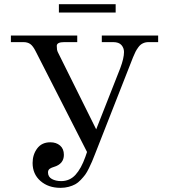

<svg xmlns="http://www.w3.org/2000/svg" viewBox="-20 -882 812 920"><path d="M32.2 -680.2V-711.9H350.1V-680.2H288.1Q252 -680.2 252 -662.1Q252 -642.6 256.8 -632.8L440.9 -262.2L556.2 -555.2Q574.2 -603 574.2 -632.8Q574.2 -651.9 562 -666Q549.8 -680.2 522 -680.2H467.8V-711.9H737.8V-680.2H691.9Q676.8 -680.2 664.6 -674.3Q652.3 -668.5 643.3 -656.2Q634.3 -644 629.2 -633.8Q624 -623.5 617.2 -606.9L435.1 -143.1Q426.3 -120.6 420.9 -107.9Q415.5 -95.2 406 -75.7Q396.5 -56.2 388.2 -44.9Q379.9 -33.7 366.9 -20Q354 -6.3 340.6 1Q327.1 8.3 309.1 13.2Q291 18.1 270 18.1Q211.4 18.1 173.8 -14.9Q136.2 -47.9 136.2 -101.1Q136.2 -141.1 158.2 -170.7Q180.2 -200.2 221.2 -200.2Q249.5 -200.2 267.8 -184.6Q286.1 -168.9 286.1 -140.1Q286.1 -96.2 237.8 -82Q231.4 -80.1 228 -78.6Q224.6 -77.1 219.7 -74.2Q214.8 -71.3 212.4 -66.7Q210 -62 210 -56.2Q210 -34.7 228.5 -24.4Q247.1 -14.2 272.9 -14.2Q314 -14.2 341.6 -44.2Q369.1 -74.2 389.2 -130.9L397 -153.8L150.9 -636.2Q138.2 -661.6 125.2 -670.9Q112.3 -680.2 91.8 -680.2ZM262.2 -821.8V-861.8H534.2V-821.8Z"/></svg>

Font: Flanker Steampunk
Style: Regular
Weight: 400
Designer: Alexey Kryukov, Leonardo Di Lena
Foundry: Alexey Kryukov, Leonardo Di Lena
Version: 1.210